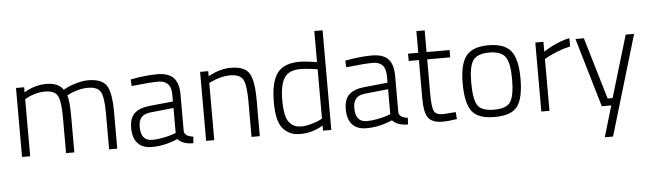

<svg xmlns="http://www.w3.org/2000/svg" viewBox="-54 -941 4688 1386"><g transform="rotate(-5 2290.0 -248.5)"><path d="M134 0H75V-500H134V-463Q210 -510 296 -510Q382 -510 418 -457Q454 -479 505.5 -494.5Q557 -510 598 -510Q698 -510 731.5 -457.5Q765 -405 765 -263V0H706V-260Q706 -375 684.5 -415.5Q663 -456 591 -456Q555 -456 517 -445.5Q479 -435 459 -424L439 -414Q454 -376 454 -260V0H394V-258Q394 -375 372.5 -415.5Q351 -456 280 -456Q245 -456 208.5 -445.5Q172 -435 153 -424L134 -414Z M1254 -351V-83Q1258 -46 1319 -39L1316 9Q1239 9 1203 -31Q1109 10 1015 10Q948 10 913 -28.5Q878 -67 878 -138.5Q878 -210 913.5 -244.5Q949 -279 1025 -287L1195 -304V-351Q1195 -407 1170.5 -431.5Q1146 -456 1105 -456Q1041 -456 939 -444L908 -441L905 -489Q1015 -510 1097.5 -510Q1180 -510 1217 -471Q1254 -432 1254 -351ZM940 -142Q940 -41 1023 -41Q1059 -41 1102 -49.5Q1145 -58 1170 -67L1195 -76V-257L1032 -240Q983 -236 961.5 -212Q940 -188 940 -142Z M1468 0H1409V-500H1468V-463Q1552 -510 1631 -510Q1731 -510 1764.5 -457Q1798 -404 1798 -263V0H1738V-260Q1738 -375 1716 -415.5Q1694 -456 1622 -456Q1587 -456 1548.5 -445.5Q1510 -435 1489 -424L1468 -414Z M2316 -722V0H2256V-37Q2177 10 2096 10Q2059 10 2032 1.5Q2005 -7 1977 -32Q1920 -83 1920 -231.5Q1920 -380 1968 -445Q2016 -510 2130 -510Q2174 -510 2256 -497V-722ZM2021 -77Q2040 -58 2058.5 -51Q2077 -44 2106.5 -44Q2136 -44 2174.5 -55Q2213 -66 2235 -76L2256 -87V-445Q2176 -457 2132 -457Q2047 -457 2014.5 -405Q1982 -353 1982 -244Q1982 -116 2021 -77Z M2809 -351V-83Q2813 -46 2874 -39L2871 9Q2794 9 2758 -31Q2664 10 2570 10Q2503 10 2468 -28.5Q2433 -67 2433 -138.5Q2433 -210 2468.5 -244.5Q2504 -279 2580 -287L2750 -304V-351Q2750 -407 2725.5 -431.5Q2701 -456 2660 -456Q2596 -456 2494 -444L2463 -441L2460 -489Q2570 -510 2652.5 -510Q2735 -510 2772 -471Q2809 -432 2809 -351ZM2495 -142Q2495 -41 2578 -41Q2614 -41 2657 -49.5Q2700 -58 2725 -67L2750 -76V-257L2587 -240Q2538 -236 2516.5 -212Q2495 -188 2495 -142Z M3217 -447H3050V-200Q3050 -103 3064 -73Q3078 -43 3130 -43L3222 -50L3226 1Q3160 11 3125 11Q3049 11 3019.5 -26.5Q2990 -64 2990 -170V-447H2916V-500H2990V-657H3050V-500H3217Z M3290 -251Q3290 -392 3337.5 -451Q3385 -510 3499.5 -510Q3614 -510 3661.5 -451Q3709 -392 3709 -251Q3709 -110 3665.5 -50Q3622 10 3500 10Q3378 10 3334 -50Q3290 -110 3290 -251ZM3352 -253Q3352 -134 3379.5 -88.5Q3407 -43 3499.5 -43Q3592 -43 3620 -89Q3648 -135 3648 -252.5Q3648 -370 3616.5 -413.5Q3585 -457 3500 -457Q3415 -457 3383.5 -414Q3352 -371 3352 -253Z M3838 0V-500H3897V-428Q3934 -454 3987.5 -478Q4041 -502 4086 -510V-450Q4043 -441 3996 -422.5Q3949 -404 3923 -390L3897 -375V0Z M4129 -500H4190L4323 -52H4359L4493 -500H4554L4338 225H4278L4345 0H4276Z"/></g></svg>

Font: Titillium Web[RUS by Daymarius]
Style: Regular
Weight: 300
Designer: Cyrillization by Daymarius
Foundry: Cyrillization by Daymarius
Version: Version 1.002 September 12, 2018